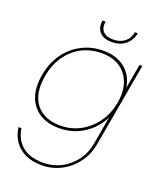

<svg xmlns="http://www.w3.org/2000/svg" viewBox="-174 -835 1020 1209"><g transform="rotate(20 335.5 -230.0)"><path d="M372 -547Q437 -547 482.5 -524Q528 -501 554 -462.5Q580 -424 586 -377L615 -540H634L535 20Q525 78 497 123.5Q469 169 430 200.5Q391 232 345.5 248Q300 264 253 264Q186 264 139.5 241.5Q93 219 66.5 179.5Q40 140 33 88H53Q62 158 112 202Q162 246 256 246Q318 246 372.5 218.5Q427 191 465.5 140Q504 89 516 20L548 -164Q526 -117 486 -78Q446 -39 392.5 -16Q339 7 274 7Q197 7 143.5 -26.5Q90 -60 67.5 -122Q45 -184 60 -270Q75 -356 119.5 -418Q164 -480 229.5 -513.5Q295 -547 372 -547ZM567 -270Q581 -348 559.5 -406.5Q538 -465 489 -497Q440 -529 369 -529Q295 -529 235 -498Q175 -467 134.5 -409Q94 -351 80 -270Q66 -190 85.5 -131.5Q105 -73 154 -42Q203 -11 277 -11Q348 -11 408.5 -43.5Q469 -76 511 -134Q553 -192 567 -270ZM536 -720Q532 -696 516 -672Q500 -648 471.5 -632Q443 -616 400 -616Q358 -616 334.5 -632Q311 -648 303.5 -672Q296 -696 300 -720L301 -724H321Q314 -681 335.5 -657.5Q357 -634 403 -634Q450 -634 480 -657.5Q510 -681 517 -724H537Z"/></g></svg>

Font: Poppins Variable
Style: Italic
Weight: 100
Italic angle: -10°
Designer: Jonny Pinhorn
Foundry: Indian Type Foundry
Version: Version 6.000